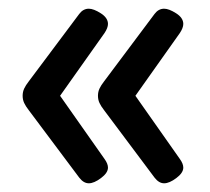

<svg xmlns="http://www.w3.org/2000/svg" viewBox="-20 -478 483 441"><path d="M184 -57Q172 -57 162 -70L46 -225Q39 -234 35.5 -241.5Q32 -249 32 -258Q32 -267 35.5 -274.5Q39 -282 46 -291L162 -446Q171 -458 184 -458Q195 -458 211.5 -447.5Q228 -437 228 -423Q228 -414 220 -402L118 -258L220 -113Q228 -102 228 -93Q228 -81 212 -69Q196 -57 184 -57ZM357 -57Q345 -57 335 -70L219 -225Q212 -234 208.5 -241.5Q205 -249 205 -258Q205 -267 208.5 -274.5Q212 -282 219 -291L335 -446Q344 -458 357 -458Q368 -458 384.5 -447.5Q401 -437 401 -423Q401 -414 393 -402L291 -258L393 -113Q401 -102 401 -93Q401 -81 385 -69Q369 -57 357 -57Z"/></svg>

Font: Asap Semi Condensed Medium
Style: Regular
Weight: 500
Width: 4
Designer: Pablo Cosgaya
Foundry: Omnibus-Type
Version: Version 3.001; ttfautohint (v1.8.4.7-5d5b)